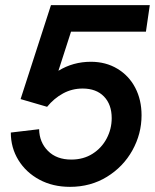

<svg xmlns="http://www.w3.org/2000/svg" viewBox="-20 -717 602 746"><path d="M22 -202 132 -215Q133 -164 166.5 -130.5Q200 -97 257 -97Q304 -97 339.5 -119.5Q375 -142 394.5 -179Q414 -216 414 -258Q414 -311 384 -342Q354 -373 301 -373Q260 -373 225 -354Q190 -335 163 -302L60 -332L178 -697H562L547 -594H256L207 -442Q264 -477 333 -477Q391 -477 436 -450Q481 -423 505.5 -376Q530 -329 530 -269Q530 -197 494.5 -133Q459 -69 395.5 -30Q332 9 252 9Q185 9 133 -19Q81 -47 51.5 -95Q22 -143 22 -202Z"/></svg>

Font: Hanken Grotesk SemiBold
Style: Italic
Weight: 600
Italic angle: -8°
Designer: Alfredo Marco Pradil
Foundry: Hanken Design Co.
Version: Version 3.014